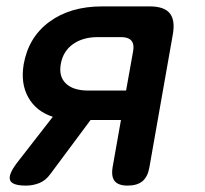

<svg xmlns="http://www.w3.org/2000/svg" viewBox="-20 -570 640 600"><path d="M61 10Q18 10 11.5 -7Q5 -24 33 -61L145 -205Q93 -222 68.5 -265.5Q44 -309 54 -369Q69 -454 134.5 -502Q200 -550 299 -550H448Q493 -550 510.5 -528.5Q528 -507 520 -462L447 -48Q442 -18 425.5 -4Q409 10 379 10Q350 10 338.5 -4Q327 -18 332 -48L358 -195H263L138 -27Q123 -6 103 2Q83 10 61 10ZM396 -410Q400 -432 390.5 -443Q381 -454 359 -454H285Q239 -454 208 -432Q177 -410 170 -370Q163 -331 186 -309Q209 -287 256 -287H374Z"/></svg>

Font: Maple Mono NL SemiBold
Style: Italic
Weight: 600
Italic angle: -10°
Monospace: yes
Designer: subframe7536
Version: Version 7.000